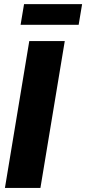

<svg xmlns="http://www.w3.org/2000/svg" viewBox="-20 -931 427 951"><path d="M300.8 -727.5 180.2 0H4.4L125 -727.5ZM386.7 -910.6 369.6 -808.1H82L99.1 -910.6Z"/></svg>

Font: Inter Display ExtraBold
Style: Italic
Weight: 800
Italic angle: -9.39999°
Designer: Rasmus Andersson
Foundry: rsms
Version: Version 4.000;git-a52131595